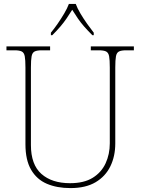

<svg xmlns="http://www.w3.org/2000/svg" viewBox="-20 -951 719 981"><path d="M340 10Q271 10 219.5 -12Q168 -34 139 -83.5Q110 -133 110 -214V-606Q110 -645 106.5 -663.5Q103 -682 91 -688Q79 -694 54 -694H13V-714H236V-694H194Q169 -694 157 -688Q145 -682 141.5 -663.5Q138 -645 138 -606V-210Q138 -110 191.5 -62.5Q245 -15 338 -15Q409 -15 453.5 -42.5Q498 -70 519.5 -116.5Q541 -163 541 -219V-606Q541 -645 537.5 -663.5Q534 -682 522 -688Q510 -694 485 -694H444V-714H664V-694H625Q600 -694 588 -688Q576 -682 572.5 -663.5Q569 -645 569 -606V-218Q569 -153 544 -101.5Q519 -50 468.5 -20Q418 10 340 10ZM240 -784Q256 -803 274 -829Q292 -855 308 -882Q324 -909 332 -931H367Q375 -909 391 -882Q407 -855 425.5 -829Q444 -803 459 -784V-771H452Q427 -796 409.5 -816Q392 -836 378 -856.5Q364 -877 349 -901Q334 -877 320 -856.5Q306 -836 289 -816Q272 -796 247 -771H240Z"/></svg>

Font: Noto Serif Kannada Thin
Style: Regular
Weight: 250
Version: Version 2.003